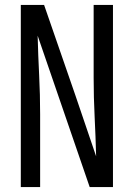

<svg xmlns="http://www.w3.org/2000/svg" viewBox="-20 -755 540 775"><path d="M64 0V-735H158L284 -371L368 -124Q366 -204 362 -283Q358 -362 358 -441V-735H436V0H342L132 -611Q134 -531 138 -452Q142 -373 142 -294V0Z"/></svg>

Font: Iosevka Fixed
Style: Regular
Weight: 400
Monospace: yes
Designer: Belleve Invis
Foundry: Belleve Invis
Version: Version 33.2.4